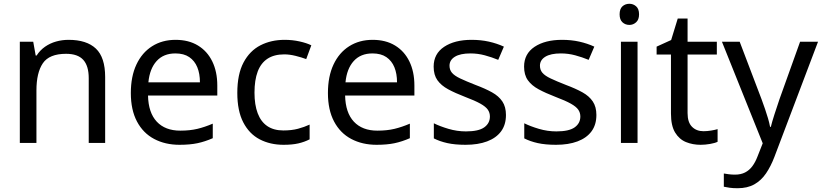

<svg xmlns="http://www.w3.org/2000/svg" viewBox="-20 -757 4353 1017"><path d="M343 -546Q439 -546 488 -499.5Q537 -453 537 -349V0H450V-343Q450 -408 421 -440Q392 -472 330 -472Q241 -472 207 -422Q173 -372 173 -278V0H85V-536H156L169 -463H174Q192 -491 218.5 -509.5Q245 -528 277 -537Q309 -546 343 -546Z M910 -546Q979 -546 1028.5 -516Q1078 -486 1104.5 -431.5Q1131 -377 1131 -304V-251H764Q766 -160 810.5 -112.5Q855 -65 935 -65Q986 -65 1025.5 -74.5Q1065 -84 1107 -102V-25Q1066 -7 1026 1.5Q986 10 931 10Q855 10 796.5 -21Q738 -52 705.5 -113.5Q673 -175 673 -264Q673 -352 702.5 -415Q732 -478 785.5 -512Q839 -546 910 -546ZM909 -474Q846 -474 809.5 -433.5Q773 -393 766 -321H1039Q1039 -367 1025 -401Q1011 -435 982.5 -454.5Q954 -474 909 -474Z M1482 10Q1411 10 1355.5 -19Q1300 -48 1268.5 -109Q1237 -170 1237 -265Q1237 -364 1270 -426Q1303 -488 1359.5 -517Q1416 -546 1488 -546Q1529 -546 1567 -537.5Q1605 -529 1629 -517L1602 -444Q1578 -453 1546 -461Q1514 -469 1486 -469Q1432 -469 1397 -446Q1362 -423 1345 -378Q1328 -333 1328 -266Q1328 -202 1345 -157Q1362 -112 1396 -89Q1430 -66 1481 -66Q1525 -66 1558.5 -75Q1592 -84 1620 -97V-19Q1593 -5 1560.5 2.5Q1528 10 1482 10Z M1954 -546Q2023 -546 2072.5 -516Q2122 -486 2148.5 -431.5Q2175 -377 2175 -304V-251H1808Q1810 -160 1854.5 -112.5Q1899 -65 1979 -65Q2030 -65 2069.5 -74.5Q2109 -84 2151 -102V-25Q2110 -7 2070 1.5Q2030 10 1975 10Q1899 10 1840.5 -21Q1782 -52 1749.5 -113.5Q1717 -175 1717 -264Q1717 -352 1746.5 -415Q1776 -478 1829.5 -512Q1883 -546 1954 -546ZM1953 -474Q1890 -474 1853.5 -433.5Q1817 -393 1810 -321H2083Q2083 -367 2069 -401Q2055 -435 2026.5 -454.5Q1998 -474 1953 -474Z M2660 -148Q2660 -96 2634 -61Q2608 -26 2560 -8Q2512 10 2446 10Q2390 10 2349.5 1Q2309 -8 2278 -24V-104Q2310 -88 2355.5 -74.5Q2401 -61 2448 -61Q2515 -61 2545 -82.5Q2575 -104 2575 -140Q2575 -160 2564 -176Q2553 -192 2524.5 -208Q2496 -224 2443 -244Q2391 -264 2354 -284Q2317 -304 2297 -332Q2277 -360 2277 -404Q2277 -472 2332.5 -509Q2388 -546 2478 -546Q2527 -546 2569.5 -536.5Q2612 -527 2649 -510L2619 -440Q2585 -454 2548 -464Q2511 -474 2472 -474Q2418 -474 2389.5 -456.5Q2361 -439 2361 -409Q2361 -387 2374 -371.5Q2387 -356 2417.5 -341.5Q2448 -327 2499 -307Q2550 -288 2586 -268Q2622 -248 2641 -219.5Q2660 -191 2660 -148Z M3139 -148Q3139 -96 3113 -61Q3087 -26 3039 -8Q2991 10 2925 10Q2869 10 2828.5 1Q2788 -8 2757 -24V-104Q2789 -88 2834.5 -74.5Q2880 -61 2927 -61Q2994 -61 3024 -82.5Q3054 -104 3054 -140Q3054 -160 3043 -176Q3032 -192 3003.5 -208Q2975 -224 2922 -244Q2870 -264 2833 -284Q2796 -304 2776 -332Q2756 -360 2756 -404Q2756 -472 2811.5 -509Q2867 -546 2957 -546Q3006 -546 3048.5 -536.5Q3091 -527 3128 -510L3098 -440Q3064 -454 3027 -464Q2990 -474 2951 -474Q2897 -474 2868.5 -456.5Q2840 -439 2840 -409Q2840 -387 2853 -371.5Q2866 -356 2896.5 -341.5Q2927 -327 2978 -307Q3029 -288 3065 -268Q3101 -248 3120 -219.5Q3139 -191 3139 -148Z M3357 -536V0H3269V-536ZM3314 -737Q3334 -737 3349.5 -723.5Q3365 -710 3365 -681Q3365 -653 3349.5 -639Q3334 -625 3314 -625Q3292 -625 3277 -639Q3262 -653 3262 -681Q3262 -710 3277 -723.5Q3292 -737 3314 -737Z M3706 -62Q3726 -62 3747 -65.5Q3768 -69 3781 -73V-6Q3767 1 3741 5.5Q3715 10 3691 10Q3649 10 3613.5 -4.5Q3578 -19 3556 -55Q3534 -91 3534 -156V-468H3458V-510L3535 -545L3570 -659H3622V-536H3777V-468H3622V-158Q3622 -109 3645.5 -85.5Q3669 -62 3706 -62Z M3804 -536H3898L4014 -231Q4024 -204 4032.5 -179Q4041 -154 4048 -130.5Q4055 -107 4059 -85H4063Q4069 -110 4082 -150.5Q4095 -191 4109 -232L4218 -536H4313L4082 74Q4063 124 4037.5 161.5Q4012 199 3975.5 219.5Q3939 240 3887 240Q3863 240 3845 237.5Q3827 235 3814 232V162Q3825 164 3840.5 166Q3856 168 3873 168Q3904 168 3926.5 156.5Q3949 145 3965 123.5Q3981 102 3992 73L4020 2Z"/></svg>

Font: Noto Sans Telugu
Style: Regular
Weight: 400
Designer: Jelle Bosma - Monotype Design Team
Foundry: Monotype Imaging Inc.
Version: Version 2.003